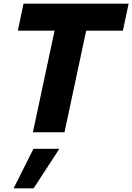

<svg xmlns="http://www.w3.org/2000/svg" viewBox="-20 -720 720 1045"><path d="M159 0 277 -553H77L108 -700H680L649 -553H449L331 0ZM54 305 162 90H303L163 305Z"/></svg>

Font: Red Hat Mono
Style: Bold Italic
Weight: 700
Italic angle: -12°
Monospace: yes
Designer: Pentagram, MCKL
Foundry: Pentagram, MCKL
Version: Version 1.023; ttfautohint (v1.8.3)